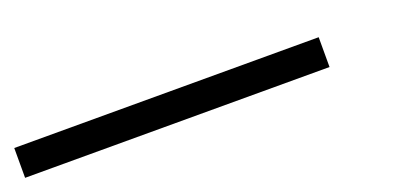

<svg xmlns="http://www.w3.org/2000/svg" viewBox="-130 -104 717 339"><g transform="rotate(-20 228.0 66.0)"><path d="M-116 38H456V94H-116Z"/></g></svg>

Font: Ibarra Real Nova
Style: Bold Italic
Weight: 700
Italic angle: -22°
Designer: Jose Maria Ribagorda & Octavio Pardo
Foundry: Octavio Pardo
Version: Version 1.014